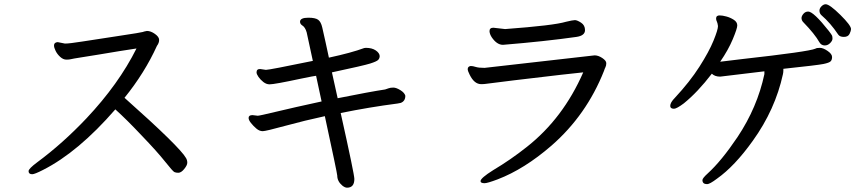

<svg xmlns="http://www.w3.org/2000/svg" viewBox="-20 -809 4040 899"><path d="M130.9 6.8Q113.8 6.8 113.8 -7.8Q113.8 -19 153.8 -48.8Q272.9 -136.7 384.8 -254.9Q535.6 -415 619.1 -582Q590.3 -578.1 539.1 -569.6Q487.8 -561 439 -553Q390.1 -544.9 355.5 -539.6Q320.8 -534.2 312.5 -532Q304.2 -529.8 291 -529.8Q275.9 -529.8 262 -542.5Q248 -555.2 240.5 -570.6Q232.9 -585.9 232.9 -596.2Q232.9 -610.4 250 -611.8L284.2 -605Q305.2 -605 365 -614.5Q424.8 -624 534.9 -640.6Q645 -657.2 648.4 -659.2Q651.9 -661.1 668 -664.1Q686 -664.1 705.6 -650.1Q725.1 -636.2 725.1 -622.1Q725.1 -607.9 714.8 -594.2Q657.7 -468.3 563 -351.1Q822.8 -120.1 851.1 -68.8Q856.9 -59.1 856.9 -47.1Q856.9 -35.2 842.5 -17.6Q828.1 0 814.9 0Q803.7 0 796.4 -3.4Q789.1 -6.8 752.4 -53Q715.8 -99.1 642.1 -175.8Q573.2 -249 520 -296.9Q346.2 -96.7 181.2 -13.2Q142.1 6.8 130.9 6.8Z M1605 69.8Q1595.2 69.8 1583 60.1Q1559.1 40 1559.1 13.2Q1559.1 3.4 1501 -265.1Q1408.2 -245.1 1316.2 -220Q1224.1 -194.8 1210 -194.8Q1194.8 -194.8 1180.4 -207Q1166 -219.2 1155 -233.2Q1144 -247.1 1144 -256.8Q1144 -270 1162.1 -270L1187 -267.1Q1194.8 -267.1 1273.9 -286.1Q1353 -305.2 1485.8 -334L1460 -454.1Q1454.1 -454.1 1390.1 -440.9Q1265.1 -414.1 1242.2 -414.1Q1227.1 -414.1 1213.1 -425Q1199.2 -436 1190.2 -449Q1181.2 -461.9 1181.2 -470.2Q1181.2 -486.3 1198.2 -485.8L1225.1 -481.9Q1241.2 -481.9 1444.8 -523.9L1416 -657.2Q1409.2 -682.1 1394 -690.9Q1385.3 -696.8 1384.8 -707Q1384.8 -726.1 1423.8 -726.1Q1456.1 -726.1 1469.5 -716.6Q1482.9 -707 1489 -679.9Q1495.1 -652.8 1504.6 -610.4Q1514.2 -567.9 1520 -539.1Q1626 -562 1685.1 -584L1692.9 -585Q1721.7 -585 1739.3 -573Q1756.8 -561 1757.8 -546.9Q1757.8 -535.6 1750.5 -528.3Q1743.2 -521 1713.1 -511.5Q1683.1 -502 1534.2 -470.2L1561 -349.1Q1714.8 -379.9 1783.2 -390.1Q1790 -392.1 1799.1 -395.5Q1808.1 -398.9 1821.8 -398.9Q1835 -398.9 1854.5 -387Q1874 -375 1877.9 -360.8Q1877.9 -335 1856 -327.1L1840.8 -324.2Q1709 -307.1 1575.2 -279.8Q1639.2 7.3 1639.2 28.8Q1639.2 69.8 1605 69.8Z M2249 48.8Q2230 48.8 2230 39.1Q2230 24.9 2289.1 -12.2Q2371.1 -61 2446.8 -121.1Q2616.7 -254.9 2710.9 -470.2Q2666 -466.3 2388.2 -433.1Q2264.2 -418 2255.6 -416.5Q2247.1 -415 2232.9 -415Q2200.7 -415 2179.2 -459Q2170.4 -476.1 2169.9 -484.9Q2169.9 -498 2184.1 -500Q2193.8 -500 2207.5 -495.6Q2221.2 -491.2 2249 -491.2L2764.2 -549.8Q2781.2 -549.8 2800 -537.4Q2818.8 -524.9 2818.8 -513.2Q2818.8 -502 2814.9 -494.4Q2811 -486.8 2808.1 -477.1Q2726.1 -270 2562 -127Q2435.1 -17.1 2310.1 30.8Q2262.2 48.8 2249 48.8ZM2335 -599.1Q2306.2 -599.1 2282.2 -634.8Q2272.5 -649.9 2272 -663.1Q2272 -679.2 2290 -679.2L2345.2 -672.9Q2574.2 -689.9 2629.9 -707Q2662.1 -714.8 2672.1 -714.8Q2682.1 -714.8 2700.7 -702.9Q2719.2 -690.9 2719.2 -668Q2719.2 -642.1 2679.2 -636.2Q2531.7 -615.2 2335 -599.1Z M3291 53.2Q3269 53.2 3269 34.2Q3269 25.4 3293.9 2.9Q3357.9 -55.2 3433.1 -167Q3525.9 -306.2 3559.1 -461.9V-475.1L3352.1 -450.2Q3327.1 -450.2 3313 -463.9Q3247.1 -377.9 3182.1 -325.2Q3148.9 -300.3 3136.2 -299.8Q3118.2 -299.8 3118.2 -313Q3118.2 -329.1 3140.1 -351.1Q3210 -426.3 3254.9 -496.6Q3299.8 -566.9 3320.8 -618.4Q3341.8 -669.9 3341.8 -687Q3339.8 -702.1 3336.4 -708.5Q3333 -714.8 3333 -722.2Q3333 -737.3 3350.1 -736.8Q3362.3 -736.8 3380.6 -731.9Q3398.9 -727.1 3415.5 -716.6Q3432.1 -706.1 3432.1 -689.9Q3432.1 -675.8 3411.1 -625.5Q3390.1 -575.2 3352.1 -520L3453.1 -532.2Q3768.1 -567.4 3797.9 -581.1Q3803.7 -585 3818.8 -585Q3834 -585 3855 -570.6Q3876 -556.2 3876 -542Q3876 -528.8 3869.4 -522Q3862.8 -515.1 3835.9 -509.5Q3809.1 -503.9 3647.9 -486.8V-479Q3647.9 -470.2 3646 -461.9Q3609.9 -295.9 3504.9 -149.9Q3419.9 -30.8 3336.9 27.8Q3303.2 53.2 3291 53.2ZM3841.8 -596.2Q3825.7 -596.2 3816.9 -610.8Q3794.9 -649.9 3741.2 -705.1Q3733.4 -712.9 3732.9 -724.1Q3732.9 -733.9 3741.9 -744.4Q3751 -754.9 3764.2 -754.9Q3789.1 -754.9 3860.8 -664.1Q3874 -647 3876 -642.1Q3877.9 -637.2 3877.9 -627.9Q3877.9 -618.2 3866.9 -607.2Q3856 -596.2 3841.8 -596.2ZM3931.2 -636.2Q3912.1 -636.2 3904.8 -647Q3868.7 -701.2 3826.2 -737.8Q3817.4 -745.6 3816.9 -758.8Q3816.9 -770 3826.4 -779.5Q3835.9 -789.1 3846.2 -789.1Q3864.3 -789.1 3914.6 -739.5Q3964.8 -689.9 3964.8 -672.9Q3964.8 -665 3958 -650.6Q3951.2 -636.2 3931.2 -636.2Z"/></svg>

Font: LXGW WenKai Screen R
Style: Regular
Weight: 400
Designer: Fontworks Inc.
Version: Version 1.235;May 31, 2022